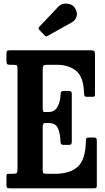

<svg xmlns="http://www.w3.org/2000/svg" viewBox="-20 -1023 570 1043"><path d="M51 -671H34.5Q21 -671 18 -675.8Q15 -680.5 15 -693V-730Q15 -743 18.8 -746.5Q22.5 -750 35 -750H470.5Q487 -750 491.5 -746Q496 -742 496 -726V-516.5Q496 -504 494.8 -500.5Q493.5 -497 480.5 -497H453Q442 -497 439.5 -501.8Q437 -506.5 436.5 -516.5Q434.5 -603.5 394.5 -637.2Q354.5 -671 290 -671H236Q222 -671 217 -667.2Q212 -663.5 212 -648.5V-438.5Q212 -414.5 219.5 -414.5H244.5Q276 -414.5 292 -442Q308 -469.5 309 -510.5Q309 -529 323.5 -529H351.5Q362.5 -529 366.2 -525.5Q370 -522 370 -511.5V-256.5Q370 -244 367 -240Q364 -236 352.5 -236H324.5Q317 -236 312.8 -240Q308.5 -244 308.5 -255.5Q307.5 -296.5 295 -325.8Q282.5 -355 243 -355H226.5Q218 -355 215 -350Q212 -345 212 -331V-100.5Q212 -85.5 216 -82.2Q220 -79 235.5 -79H280Q359 -79 401.8 -116.8Q444.5 -154.5 446.5 -256Q447 -268.5 449.5 -272.2Q452 -276 462.5 -276H486.5Q498 -276 502 -273Q506 -270 506 -258V-18Q506 -6 503 -3Q500 0 488 0H36.5Q24 0 19.5 -2.5Q15 -5 15 -18V-64.5Q15 -75.5 18.5 -77.2Q22 -79 33 -79H49.5Q67 -79 71 -83Q75 -87 75 -105V-650.5Q75 -665.5 70.5 -668.2Q66 -671 51 -671ZM222.5 -830.5 193.5 -860.5Q185.5 -869.5 193.5 -877.5L297.5 -987.5Q308 -999 325.2 -1002.2Q342.5 -1005.5 359.5 -1000.2Q376.5 -995 386 -981Q402.5 -956.5 396.2 -934.5Q390 -912.5 371 -902L240.5 -829Q234.5 -825 231 -825Q227.5 -825 222.5 -830.5Z"/></svg>

Font: Besley* Condensed Semi
Style: Regular
Weight: 600
Width: 3
Designer: Owen Earl
Foundry: indestructible type*
Version: Version 3.000; ttfautohint (v1.8.3)